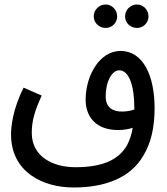

<svg xmlns="http://www.w3.org/2000/svg" viewBox="-20 -644 743 852"><path d="M588 -520C616 -520 639 -543 639 -571C639 -600 616 -624 588 -624C558 -624 535 -600 535 -571C535 -543 558 -520 588 -520ZM449 -520C477 -520 500 -543 500 -571C500 -600 477 -624 449 -624C419 -624 396 -600 396 -571C396 -543 419 -520 449 -520ZM306 188C444 188 559 147 617 45C649 -8 666 -76 666 -164C666 -310 614 -418 515 -418C422 -418 360 -309 360 -201C360 -130 402 -67 504 -67C525 -67 549 -70 569 -77C564 -47 555 -21 544 0C505 69 428 98 315 98C210 98 121 48 121 -54C121 -109 134 -151 165 -220L85 -255C36 -159 29 -81 29 -47C29 120 171 188 306 188ZM449 -216C449 -285 478 -332 509 -332C554 -332 576 -260 576 -167C576 -164 576 -160 576 -158C559 -152 539 -149 521 -149C481 -149 449 -166 449 -216Z"/></svg>

Font: Noto Sans Arabic UI XCn Md
Style: Regular
Weight: 500
Width: 2
Designer: Monotype Design Team, Nadine Chahine and Nizar Qandah
Foundry: Monotype Imaging Inc.
Version: Version 2.010